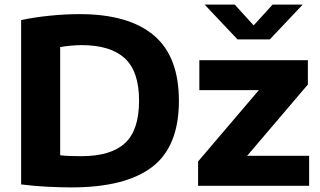

<svg xmlns="http://www.w3.org/2000/svg" viewBox="-20 -809 1395 836"><path d="M290.5 7Q241.5 7 184.5 4Q127.5 1 72 -6V-721.5Q127 -733.5 195.2 -740.5Q263.5 -747.5 326.5 -747.5Q539.5 -747.5 649.2 -655.5Q759 -563.5 759 -370Q759 -171 642.5 -82Q526 7 290.5 7ZM334.5 -129Q462.5 -129 524 -185.5Q585.5 -242 585.5 -371Q585.5 -498.5 523 -555.5Q460.5 -612.5 335.5 -612.5Q314 -612.5 289 -610.2Q264 -608 242 -604V-133Q263.5 -130.5 285.8 -129.8Q308 -129 334.5 -129ZM842.5 0V-106L1107 -416.5H848V-547H1320.5V-441L1056 -130.5H1326V0ZM1014 -637.5 871 -789H1002L1084.5 -698.5L1167 -789H1298L1155 -637.5Z"/></svg>

Font: Encode Sans SemiExpanded SemiExpanded
Style: Bold
Weight: 700
Width: 6
Designer: Multiple Designers
Foundry: Impallari Type
Version: Version 3.000; ttfautohint (v1.8.3) -l 8 -r 50 -G 200 -x 14 